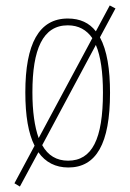

<svg xmlns="http://www.w3.org/2000/svg" viewBox="-20 -605 478 705"><path d="M384 -264C384 -351 373 -420 347 -468L404 -574L383 -585L332 -490C308 -521 274 -537 229 -537C123 -537 73 -444 73 -266C73 -180 84 -115 107 -70L33 68L53 80L121 -46C147 -9 184 10 231 10C333 10 384 -77 384 -264ZM99 -266C99 -424 137 -512 229 -512C269 -512 298 -495 319 -465L122 -98C107 -140 99 -196 99 -266ZM358 -265C358 -94 318 -15 230 -15C188 -15 156 -34 135 -72L332 -440C350 -398 358 -338 358 -265Z"/></svg>

Font: Noto Sans Devanagari ExtraCondensed Thin
Style: Regular
Weight: 100
Width: 2
Designer: Jelle Bosma - Monotype Design Team
Foundry: Monotype Imaging Inc.
Version: Version 2.004